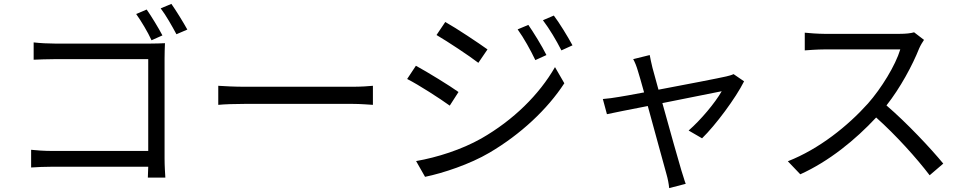

<svg xmlns="http://www.w3.org/2000/svg" viewBox="-20 -874 4970 987"><path d="M815 -692C795 -730 758 -791 734 -825L680 -802C705 -767 740 -709 759 -667ZM826 -574C826 -598 827 -629 828 -652C809 -651 779 -650 754 -650H262C230 -650 186 -652 153 -656V-567C176 -568 225 -570 263 -570H742V-98H251C209 -98 165 -101 140 -104V-13C167 -15 212 -17 253 -17H742C741 7 740 28 740 39H830C829 23 826 -22 826 -58ZM806 -831C833 -796 865 -739 887 -698L943 -722C922 -760 885 -820 861 -854Z M1102 -335C1133 -338 1186 -340 1241 -340H1790C1835 -340 1877 -336 1897 -335V-433C1875 -431 1839 -428 1789 -428H1241C1185 -428 1132 -431 1102 -433Z M2696 -746 2641 -723C2674 -677 2707 -617 2732 -565L2789 -591C2766 -638 2721 -710 2696 -746ZM2827 -794 2771 -770C2805 -725 2839 -668 2866 -615L2923 -641C2898 -687 2854 -759 2827 -794ZM2269 -761 2224 -694C2282 -660 2391 -588 2439 -551L2486 -620C2443 -651 2328 -728 2269 -761ZM2119 -46 2165 35C2258 16 2396 -30 2496 -89C2656 -183 2794 -312 2881 -446L2833 -529C2752 -388 2620 -257 2454 -162C2353 -105 2228 -65 2119 -46ZM2118 -536 2073 -468C2134 -437 2242 -367 2292 -331L2337 -401C2294 -432 2177 -504 2118 -536Z M3751 -493C3741 -488 3726 -484 3713 -481C3679 -473 3509 -440 3365 -413L3334 -526C3328 -552 3323 -573 3320 -591L3235 -570C3244 -554 3252 -534 3259 -510C3265 -491 3277 -450 3291 -399C3227 -387 3178 -378 3163 -376C3133 -371 3107 -367 3079 -365L3100 -287C3127 -293 3212 -310 3310 -329C3348 -192 3393 -24 3406 21C3413 45 3418 71 3420 93L3505 71C3498 54 3490 22 3483 3C3470 -40 3423 -206 3385 -344L3690 -405C3656 -345 3582 -257 3520 -203L3589 -163C3658 -230 3763 -371 3805 -456Z M4679 -708C4663 -703 4637 -700 4604 -700H4218C4188 -700 4131 -704 4117 -706V-615C4128 -616 4183 -620 4218 -620H4608C4583 -537 4510 -419 4442 -342C4339 -227 4191 -108 4030 -45L4094 22C4242 -45 4377 -155 4484 -270C4586 -179 4692 -61 4759 27L4829 -33C4764 -112 4642 -242 4537 -332C4608 -422 4671 -539 4705 -625C4711 -639 4724 -661 4730 -669Z"/></svg>

Font: Noto Sans Japanese Regular
Style: Regular
Weight: 400
Designer: Ryoko NISHIZUKA (kana & ideographs); Paul D. Hunt (Latin, Greek & Cyrillic); Wenlong ZHANG (bopomofo); Sandoll Communica
Foundry: Adobe Systems Incorporated
Version: Version 1.000;PS 1;hotconv 1.0.78;makeotf.lib2.5.61930